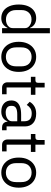

<svg xmlns="http://www.w3.org/2000/svg" viewBox="1070 -1850 792 2972"><g transform="rotate(90 1466.0 -364.0)"><path d="M415 0V-84H411Q388 -36 350.5 -12Q313 12 260 12Q196 12 148.5 -21Q101 -54 75.5 -115Q50 -176 50 -258Q50 -341 75.5 -401.5Q101 -462 148.5 -495Q196 -528 260 -528Q313 -528 352 -504.5Q391 -481 411 -432H415V-740H495V0ZM282 -60Q319 -60 349 -72.5Q379 -85 397 -108.5Q415 -132 415 -165V-357Q415 -386 397 -408Q379 -430 349 -443Q319 -456 282 -456Q215 -456 175.5 -413.5Q136 -371 136 -302V-214Q136 -145 175.5 -102.5Q215 -60 282 -60Z M860 12Q791 12 738.5 -21.5Q686 -55 656.5 -115.5Q627 -176 627 -258Q627 -340 656.5 -400.5Q686 -461 738.5 -494.5Q791 -528 860 -528Q929 -528 981.5 -494.5Q1034 -461 1063.5 -400.5Q1093 -340 1093 -258Q1093 -176 1063.5 -115.5Q1034 -55 981.5 -21.5Q929 12 860 12ZM860 -59Q925 -59 966 -99Q1007 -139 1007 -221V-295Q1007 -377 966 -417Q925 -457 860 -457Q796 -457 754.5 -417Q713 -377 713 -295V-221Q713 -139 754.5 -99Q796 -59 860 -59Z M1439 0H1339Q1298 0 1276 -24Q1254 -48 1254 -85V-446H1169V-516H1217Q1243 -516 1252.5 -526.5Q1262 -537 1262 -563V-659H1334V-516H1447V-446H1334V-70H1439Z M1996 0H1951Q1919 0 1899 -13.5Q1879 -27 1870 -51Q1861 -75 1861 -106V-113L1892 -84H1857Q1841 -37 1801.5 -12.5Q1762 12 1708 12Q1626 12 1580.5 -30Q1535 -72 1535 -144Q1535 -193 1559 -226.5Q1583 -260 1631.5 -277.5Q1680 -295 1755 -295H1857V-346Q1857 -401 1827 -430Q1797 -459 1735 -459Q1689 -459 1657 -438Q1625 -417 1604 -382L1556 -427Q1577 -468 1623 -498Q1669 -528 1739 -528Q1832 -528 1884.5 -482Q1937 -436 1937 -354V-70H1996ZM1857 -235H1751Q1683 -235 1651 -215Q1619 -195 1619 -157V-136Q1619 -98 1647 -77Q1675 -56 1721 -56Q1761 -56 1791.5 -68.5Q1822 -81 1839.5 -102.5Q1857 -124 1857 -150Z M2324 0H2224Q2183 0 2161 -24Q2139 -48 2139 -85V-446H2054V-516H2102Q2128 -516 2137.5 -526.5Q2147 -537 2147 -563V-659H2219V-516H2332V-446H2219V-70H2324Z M2652 12Q2583 12 2530.5 -21.5Q2478 -55 2448.5 -115.5Q2419 -176 2419 -258Q2419 -340 2448.5 -400.5Q2478 -461 2530.5 -494.5Q2583 -528 2652 -528Q2721 -528 2773.5 -494.5Q2826 -461 2855.5 -400.5Q2885 -340 2885 -258Q2885 -176 2855.5 -115.5Q2826 -55 2773.5 -21.5Q2721 12 2652 12ZM2652 -59Q2717 -59 2758 -99Q2799 -139 2799 -221V-295Q2799 -377 2758 -417Q2717 -457 2652 -457Q2588 -457 2546.5 -417Q2505 -377 2505 -295V-221Q2505 -139 2546.5 -99Q2588 -59 2652 -59Z"/></g></svg>

Font: IBM Plex Sans
Style: Regular
Weight: 400
Designer: Mike Abbink, Paul van der Laan, Pieter van Rosmalen
Foundry: Bold Monday
Version: Version 3.201